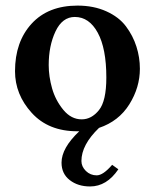

<svg xmlns="http://www.w3.org/2000/svg" viewBox="-20 -464 559 693"><path d="M407.2 147Q365.2 209 305.2 209Q261.2 209 231.7 186Q202.1 163.1 202.1 123Q202.1 70.3 266.1 9.8Q263.7 9.8 258.8 9.8Q154.8 9.8 94.5 -56.6Q34.2 -123 34.2 -207Q34.2 -313 94 -378.4Q153.8 -443.8 259.8 -443.8Q317.9 -443.8 363.5 -423.3Q409.2 -402.8 434.6 -368.9Q460 -335 472.4 -295.9Q484.9 -256.8 484.9 -215.8Q484.9 -148.4 446.8 -87.4Q408.7 -26.4 337.4 -2.4Q273.9 58.6 273.9 117.2Q273.9 137.2 290 153.1Q306.2 168.9 329.1 168.9Q352.1 168.9 384.8 130.9ZM250 -402.8Q205.1 -402.8 180.4 -350.8Q155.8 -298.8 155.8 -229Q155.8 -188 168 -145Q180.2 -102.1 208.5 -67.6Q236.8 -33.2 274.9 -33.2Q310.1 -33.2 336.9 -66.2Q363.8 -99.1 363.8 -184.1Q363.8 -289.1 332.8 -345.9Q301.8 -402.8 250 -402.8Z"/></svg>

Font: Linux Libertine
Style: Semibold
Weight: 600
Designer: Philipp H. Poll
Foundry: Philipp H. Poll
Version: Version 5.1.2 ; ttfautohint (v0.9)